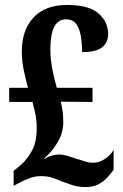

<svg xmlns="http://www.w3.org/2000/svg" viewBox="-20 -744 496 774"><path d="M327 10Q294 10 271 2Q248 -6 228 -13Q206 -23 187.5 -28.5Q169 -34 144 -34Q120 -34 97 -25Q74 -16 54 -5L35 5V-55L58 -74Q81 -91 104.5 -129Q128 -167 128 -227Q128 -257 123 -282Q118 -307 111 -333H17V-390H93Q85 -418 76.5 -457.5Q68 -497 68 -536Q68 -623 115 -673.5Q162 -724 251 -724Q338 -724 377 -690Q416 -656 416 -607Q416 -573 392 -553.5Q368 -534 311 -534Q311 -567 306 -597.5Q301 -628 287.5 -647Q274 -666 246 -666Q183 -666 183 -546Q183 -504 192 -460Q201 -416 209 -390H353V-333L225 -334Q231 -311 233 -291.5Q235 -272 235 -249Q235 -211 214 -173.5Q193 -136 159 -106L161 -103Q172 -112 187.5 -116.5Q203 -121 218 -121Q234 -121 252.5 -115.5Q271 -110 288 -104Q303 -100 320 -94Q337 -88 356 -88Q379 -88 401 -102Q423 -116 438 -139V-60Q428 -46 413.5 -29.5Q399 -13 377.5 -1.5Q356 10 327 10Z"/></svg>

Font: Noto Serif Ethiopic ExtraCondensed
Style: Bold
Weight: 700
Width: 2
Designer: Monotype Design Team
Foundry: Monotype Imaging Inc.
Version: Version 2.102; ttfautohint (v1.8.4.7-5d5b)